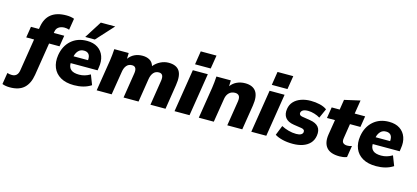

<svg xmlns="http://www.w3.org/2000/svg" viewBox="-175 -1369 4779 2201"><g transform="rotate(15 2214.0 -268.5)"><path d="M418 -377 439 -508H315L318 -526Q323 -554 339 -570Q355 -586 376.5 -592.5Q398 -599 418 -599Q449 -599 475 -589L497 -725Q457 -740 404 -740Q175 -740 143 -533L139 -508H44L23 -377H116L55 6Q43 82 -25 82Q-55 82 -80 73L-102 210Q-64 225 -11 225Q98 225 156.5 171Q215 117 232 12L294 -377Z M416 0ZM692 11Q595 11 532 -25.5Q469 -62 442.5 -126.5Q416 -191 429 -275Q447 -387 521 -453Q595 -519 708 -519Q785 -519 836 -485.5Q887 -452 908 -393Q929 -334 916 -259L911 -224H591Q590 -175 620 -148Q650 -121 718 -121Q751 -121 783 -130Q815 -139 849 -159L894 -43Q851 -15 800 -2Q749 11 692 11ZM703 -402Q662 -402 637 -375.5Q612 -349 603 -308H775Q779 -356 760 -379Q741 -402 703 -402ZM675 -557 805 -762H976L789 -557Z M960 0 1019 -370Q1029 -437 1033 -508H1204L1202 -439Q1261 -519 1367 -519Q1417 -519 1452.5 -498Q1488 -477 1501 -432Q1534 -473 1581 -496Q1628 -519 1677 -519Q1768 -519 1805 -464.5Q1842 -410 1823 -293L1777 0H1598L1645 -297Q1658 -383 1597 -383Q1557 -383 1533 -355Q1509 -327 1501 -278L1457 0H1279L1326 -297Q1340 -383 1278 -383Q1238 -383 1214 -355Q1190 -327 1183 -278L1138 0Z M1972 -580 1997 -740H2184L2158 -580ZM1884 0 1965 -508H2143L2062 0Z M2172 0 2231 -370Q2241 -437 2245 -508H2416L2414 -438Q2444 -479 2488.5 -499Q2533 -519 2585 -519Q2675 -519 2714 -464Q2753 -409 2735 -295L2688 0H2510L2557 -296Q2564 -343 2548.5 -363Q2533 -383 2501 -383Q2458 -383 2430.5 -356Q2403 -329 2396 -285L2350 0Z M2883 -580 2908 -740H3095L3069 -580ZM2795 0 2876 -508H3054L2973 0Z M3289 11Q3221 11 3166 -2.5Q3111 -16 3075 -39L3121 -155Q3158 -135 3204.5 -122Q3251 -109 3297 -109Q3334 -109 3353.5 -120Q3373 -131 3376 -150Q3381 -183 3338 -190L3245 -204Q3173 -215 3143 -255.5Q3113 -296 3123 -359Q3131 -411 3164 -446.5Q3197 -482 3249 -500.5Q3301 -519 3364 -519Q3421 -519 3471.5 -507Q3522 -495 3556 -470L3506 -358Q3478 -376 3438.5 -388Q3399 -400 3364 -400Q3322 -400 3302.5 -387.5Q3283 -375 3280 -357Q3277 -343 3285.5 -332Q3294 -321 3315 -318L3409 -303Q3554 -281 3533 -150Q3524 -95 3490.5 -59.5Q3457 -24 3405 -6.5Q3353 11 3289 11Z M3844 11Q3734 11 3688.5 -43.5Q3643 -98 3658 -197L3687 -377H3592L3613 -508H3708L3727 -628L3912 -670L3886 -508H4010L3989 -377H3865L3838 -204Q3831 -162 3849 -146.5Q3867 -131 3897 -131Q3913 -131 3924.5 -133Q3936 -135 3952 -141L3930 -4Q3907 5 3885 8Q3863 11 3844 11Z M4277 11Q4180 11 4117 -25.5Q4054 -62 4027.5 -126.5Q4001 -191 4014 -275Q4032 -387 4106 -453Q4180 -519 4293 -519Q4370 -519 4421 -485.5Q4472 -452 4493 -393Q4514 -334 4501 -259L4496 -224H4176Q4175 -175 4205 -148Q4235 -121 4303 -121Q4336 -121 4368 -130Q4400 -139 4434 -159L4479 -43Q4436 -15 4385 -2Q4334 11 4277 11ZM4288 -402Q4247 -402 4222 -375.5Q4197 -349 4188 -308H4360Q4364 -356 4345 -379Q4326 -402 4288 -402Z"/></g></svg>

Font: Winston ExtraBold
Style: Italic
Weight: 800
Italic angle: -9°
Designer: Original fonts by Vernon Adams / Changes by Cristiano Sobral
Foundry: Original fonts by Vernon Adams / Changes by Cristiano Sobral
Version: Version 2.503;July 17, 2020;FontCreator 13.0.0.2655 64-bit